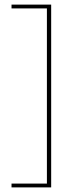

<svg xmlns="http://www.w3.org/2000/svg" viewBox="-20 -695 335 833"><path d="M202 118H30V101.5H183.5V-658.5H30V-675H202Z"/></svg>

Font: Anek Bangla Medium Thin
Style: Regular
Weight: 250
Version: Version 1.003